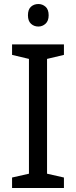

<svg xmlns="http://www.w3.org/2000/svg" viewBox="-20 -935 379 955"><path d="M298 0H40V-52L124 -71V-642L40 -662V-714H298V-662L214 -642V-71L298 -52ZM171 -915Q191 -915 206.5 -901.5Q222 -888 222 -859Q222 -831 206.5 -817Q191 -803 171 -803Q149 -803 134 -817Q119 -831 119 -859Q119 -888 134 -901.5Q149 -915 171 -915Z"/></svg>

Font: Noto Sans Old North Arabian
Style: Regular
Weight: 400
Designer: Monotype Design Team
Foundry: Monotype Imaging Inc.
Version: Version 2.001; ttfautohint (v1.8.4.7-5d5b)